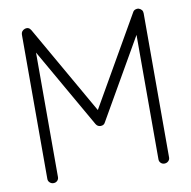

<svg xmlns="http://www.w3.org/2000/svg" viewBox="-81 -796 885 890"><g transform="rotate(-10 361.5 -351.5)"><path d="M100 13Q90 13 82.5 6Q75 -1 75 -11V-690Q75 -708 94 -715Q112 -720 122 -703L361 -285L601 -703Q605 -711 613.5 -714Q622 -717 629 -715Q648 -708 648 -690V-11Q648 -1 640.5 6Q633 13 622 13Q612 13 605 6Q598 -1 598 -11V-597L383 -223Q377 -210 361 -210Q347 -210 339 -223L125 -597V-11Q125 -1 118 6Q111 13 100 13Z"/></g></svg>

Font: Zen Kurenaido
Style: Regular
Weight: 400
Designer: Yoshimichi Ohira
Foundry: Positype
Version: Version 1.001